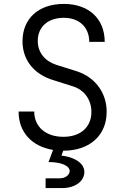

<svg xmlns="http://www.w3.org/2000/svg" viewBox="-20 -760 640 981"><path d="M304 10C438 10 525 -68 525 -189C525 -287 465 -366 372 -396L267 -429C209 -448 173 -492 173 -551C173 -623 225 -669 306 -669C385 -669 436 -621 436 -546H515C515 -665 433 -740 306 -740C178 -740 95 -666 95 -549C95 -454 153 -381 251 -351L352 -319C411 -301 447 -250 447 -188C447 -111 392 -61 304 -61C214 -61 155 -112 155 -190H75C75 -84 143 -12 251 6L228 68C296 68 336 88 336 114C336 133 315 151 286 151H213V201H297C365 201 411 165 411 119C411 66 345 40 294 35L303 10Z"/></svg>

Font: Tekne LDO Light
Style: Regular
Weight: 300
Monospace: yes
Designer: Alessio Laiso, Mario Rullo, Paolo Rosset
Foundry: Alessio Laiso
Version: Version 1.000;hotconv 1.0.109;makeotfexe 2.5.65596